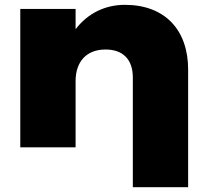

<svg xmlns="http://www.w3.org/2000/svg" viewBox="-20 -610 844 795"><path d="M497 -590C417 -590 344 -556 293 -489V-573H64V0H293V-274C293 -356 339 -405 417 -405C489 -405 530 -364 530 -289V165H759V-322C759 -485 664 -590 497 -590Z"/></svg>

Font: Bounded ExtBd
Style: Regular
Weight: 800
Designer: Vlad Churkin
Version: Version 3.0